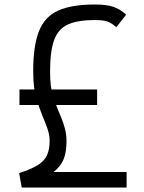

<svg xmlns="http://www.w3.org/2000/svg" viewBox="-20 -833 640 853"><path d="M76.5 0 65 -64Q118 -81 147.5 -99.2Q177 -117.5 188.8 -143.2Q200.5 -169 200.5 -207.5Q200.5 -223 197.8 -236.5Q195 -250 188.2 -268.8Q181.5 -287.5 169.5 -316Q154.5 -354.5 145 -384.5Q135.5 -414.5 131.5 -445.2Q127.5 -476 127.5 -516Q127.5 -629.5 153 -694.2Q178.5 -759 238.5 -786Q298.5 -813 401 -813Q452.5 -813 482.2 -803.2Q512 -793.5 540.5 -768L497 -712Q482.5 -725 470 -731.8Q457.5 -738.5 442 -741.2Q426.5 -744 401 -744Q325 -744 281.8 -724.2Q238.5 -704.5 220.5 -655Q202.5 -605.5 202.5 -516Q202.5 -480 205.8 -453.2Q209 -426.5 217 -401Q225 -375.5 238.5 -343Q253 -310 260.8 -287.2Q268.5 -264.5 272 -246.2Q275.5 -228 275.5 -207.5Q275.5 -158 263.2 -126.8Q251 -95.5 218.5 -69H542.5V0ZM66.5 -366.5V-435.5H411.5V-366.5Z"/></svg>

Font: Victor Mono Thin
Style: Regular
Weight: 100
Monospace: yes
Designer: Rune Bjørnerås
Version: Version 1.561;gftools[0.9.30]